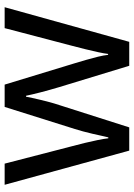

<svg xmlns="http://www.w3.org/2000/svg" viewBox="105 -682 576 826"><g transform="rotate(-90 393.0 -269.0)"><path d="M431 -303Q425 -324 419 -344.5Q413 -365 408.5 -383.5Q404 -402 400 -418Q396 -434 394 -445H390Q388 -434 384.5 -418Q381 -402 376.5 -383Q372 -364 366.5 -343.5Q361 -323 354 -302L258 -1H158L11 -537H102L176 -251Q184 -222 191 -192.5Q198 -163 203.5 -136.5Q209 -110 211 -91H215Q218 -103 222 -121Q226 -139 230.5 -159Q235 -179 240.5 -199Q246 -219 251 -235L346 -537H442L534 -235Q541 -212 548.5 -186Q556 -160 562 -135.5Q568 -111 570 -92H574Q576 -109 581.5 -134.5Q587 -160 594.5 -190.5Q602 -221 610 -251L685 -537H775L626 -1H523Z"/></g></svg>

Font: lgurmukhi25
Style: Book
Weight: 400
Designer: Jelle Bosma - Monotype Design Team
Foundry: Monotype Imaging Inc.
Version: Version 2.003